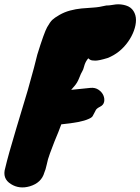

<svg xmlns="http://www.w3.org/2000/svg" viewBox="-54 -794 639 874"><path d="M148 -9Q135 38 82 54Q34 68 -4 44Q-45 19 -30 -30Q-17 -86 20 -209Q57 -332 72 -382Q107 -506 116 -546Q147 -646 160.5 -670Q174 -694 184 -703.5Q194 -713 216.5 -726Q239 -739 265 -746Q291 -753 317 -755.5Q343 -758 370 -759.5Q397 -761 430 -769Q443 -769 453.5 -771Q464 -773 474 -774Q497 -776 519.5 -769Q542 -762 553.5 -744Q565 -726 565 -703Q565 -680 555.5 -654Q546 -628 529 -604Q492 -552 436 -530Q397 -518 380 -518Q363 -518 356.5 -522Q350 -526 349 -528Q348 -530 342 -521Q333 -508 329 -492Q325 -476 320 -468.5Q315 -461 306.5 -439Q298 -417 285 -402.5Q272 -388 270 -385L358 -394Q379 -396 394.5 -385.5Q410 -375 416.5 -360Q423 -345 420 -330.5Q417 -316 402 -308.5Q387 -301 382.5 -293.5Q378 -286 375 -279Q372 -272 367.5 -265Q363 -258 348 -252Q316 -237 225 -228Q220 -213 211.5 -192.5Q203 -172 194 -150Q168 -83 164.5 -69Q161 -55 159 -46Q153 -19 148 -9Z"/></svg>

Font: Knewave
Style: Regular
Weight: 400
Designer: Tyler Finck
Foundry: Tyler Finck
Version: Version 1.001